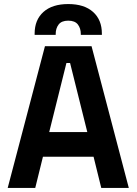

<svg xmlns="http://www.w3.org/2000/svg" viewBox="-20 -928 674 948"><path d="M18 0 202 -700H432L616 0H480L442 -154H192L154 0ZM223 -276H411L326 -617H308ZM151 -756V-762Q151 -830 194.5 -869Q238 -908 317 -908Q396 -908 439.5 -869Q483 -830 483 -762V-756H379V-760Q379 -788 364.5 -807Q350 -826 317 -826Q284 -826 269.5 -807Q255 -788 255 -760V-756Z"/></svg>

Font: Space Grotesk Light
Style: Bold
Weight: 700
Version: Version 2.000